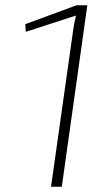

<svg xmlns="http://www.w3.org/2000/svg" viewBox="-20 -710 419 730"><path d="M215 0H174L259 -601Q261 -617 269 -651L78 -589L76 -618L271 -690H312Z"/></svg>

Font: Exo 2.0 Extra Light
Style: Italic
Weight: 250
Italic angle: -8°
Designer: Natanael Gama
Version: Version 1.001;PS 001.001;hotconv 1.0.70;makeotf.lib2.5.58329